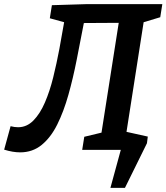

<svg xmlns="http://www.w3.org/2000/svg" viewBox="-50 -722 802 925"><path d="M47 12Q12 12 -30 -1L1 -114Q20 -109 37 -109Q79 -109 111 -141.5Q143 -174 166.5 -228.5Q190 -283 206.5 -350Q223 -417 236 -486Q249 -555 259 -615L190 -634L200 -697L364 -702H732L722 -639L642 -615L559 -84L631 -63L621 0H346L356 -63L439 -83L522 -612L354 -611Q337 -523 319.5 -434Q302 -345 279.5 -265Q257 -185 226 -122.5Q195 -60 151 -24Q107 12 47 12ZM500 -100 662 -64 658 -32 552 183H482L532 0H485Z"/></svg>

Font: Bitter SemiBold
Style: Italic
Weight: 600
Italic angle: -9°
Designer: Sol Matas, and Bitter project Authors
Foundry: Sol Matas
Version: Version 2.001